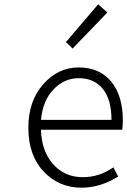

<svg xmlns="http://www.w3.org/2000/svg" viewBox="-20 -861 592 894"><path d="M360 13Q254 13 183 -62.5Q112 -138 112 -266Q112 -391 181.5 -469Q251 -547 346 -547Q443 -547 497.5 -481.5Q552 -416 552 -299Q552 -276 549 -257H171Q173 -159 226.5 -97.5Q280 -36 366 -36Q442 -36 508 -82L530 -39Q447 13 360 13ZM171 -303H499Q499 -398 458.5 -447.5Q418 -497 347 -497Q279 -497 229 -444.5Q179 -392 171 -303ZM318 -635 287 -665 437 -841 480 -803Z"/></svg>

Font: NotoSansHansLight
Style: Regular
Weight: 300
Designer: Ryoko NISHIZUKA  (kana & ideographs); Paul D. Hunt (Latin, Greek & Cyrillic); Wenlong ZHANG  (bopomofo); Sandoll Communi
Foundry: Adobe Systems Incorporated
Version: Version 1.00;December 8, 2021;FontCreator 13.0.0.2675 64-bit